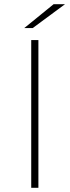

<svg xmlns="http://www.w3.org/2000/svg" viewBox="-20 -890 330 910"><path d="M95 -757H135L288 -870H234ZM128 0H162V-700H128Z"/></svg>

Font: Talent ExtraLight
Style: Regular
Weight: 200
Designer: Mike Powis
Version: Version 1.001;hotconv 1.0.109;makeotfexe 2.5.65596